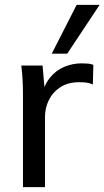

<svg xmlns="http://www.w3.org/2000/svg" viewBox="-20 -774 432 794"><path d="M75 0V-380Q75 -410 73.5 -441.5Q72 -473 68 -503H156L167 -377L152 -376Q162 -422 186.5 -452.5Q211 -483 245.5 -497.5Q280 -512 317 -512Q333 -512 344 -511Q355 -510 366 -506L364 -425Q349 -431 336.5 -432.5Q324 -434 306 -434Q262 -434 230.5 -414Q199 -394 182.5 -361Q166 -328 166 -290V0ZM194 -552 297 -754H392L258 -552Z"/></svg>

Font: Mulish Medium
Style: Regular
Weight: 500
Designer: Vernon Adams
Foundry: Vernon Adams
Version: Version 3.603; ttfautohint (v1.8.3)